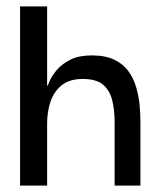

<svg xmlns="http://www.w3.org/2000/svg" viewBox="-20 -583 506 603"><path d="M43 0V-563H128V-314H130Q131 -318 138 -333Q145 -348 160.5 -365.5Q176 -383 202 -396Q228 -409 268 -409Q311 -409 339 -395.5Q367 -382 383.5 -359Q400 -336 408 -308Q416 -280 418.5 -252Q421 -224 421 -200V0H340V-201Q340 -239 332 -269.5Q324 -300 303 -317.5Q282 -335 240 -335Q198 -335 173.5 -315Q149 -295 138.5 -263.5Q128 -232 128 -195V0Z"/></svg>

Font: Darker Grotesque SemiBold
Style: Regular
Weight: 600
Designer: Gabriel Lam
Foundry: TypeRant
Version: Version 1.000;gftools[0.9.28]